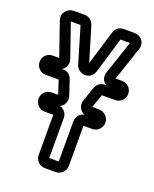

<svg xmlns="http://www.w3.org/2000/svg" viewBox="-135 -770 702 873"><g transform="rotate(20 216.0 -333.5)"><path d="M239 -219V-25H193V-219C193 -241 177 -259 159 -264C177 -274 190 -296 182 -321L159 -390C150 -417 134 -425 114 -425H109C125 -435 137 -457 129 -480L73 -642H120L171 -470C182 -428 245 -420 261 -468L313 -642H359L305 -481C296 -455 307 -435 323 -425H318C296 -425 280 -411 273 -393L249 -323C240 -297 255 -274 275 -265C254 -260 239 -242 239 -219ZM190 25H242C268 25 289 4 289 -22V-216H331C357 -216 378 -237 378 -263C378 -289 356 -309 332 -310L298 -311L320 -375H384C410 -375 431 -396 431 -422C431 -448 409 -468 384 -468H353L407 -629C420 -664 394 -692 364 -692H311C291 -692 273 -682 266 -657L216 -493L167 -656C161 -679 143 -692 122 -692H69C39 -692 13 -663 24 -630L80 -468H48C21 -468 2 -446 2 -422C2 -398 21 -375 48 -375H111L133 -309H101C74 -309 55 -287 55 -263C55 -239 74 -216 101 -216H143V-22C143 4 164 25 190 25Z"/></g></svg>

Font: DIN Rundschrift
Style: EngKont
Weight: 400
Width: 3
Version: Version 1.027